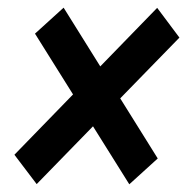

<svg xmlns="http://www.w3.org/2000/svg" viewBox="-20 -581 496 501"><path d="M75.7 -100.6 17.6 -177.2 390.1 -560.5 448.2 -482.9ZM317.4 -100.1 71.3 -493.2 146 -561 391.6 -167.5Z"/></svg>

Font: Roboto Condensed Medium
Style: Italic
Weight: 500
Italic angle: -12°
Designer: Christian Robertson
Foundry: Google
Version: Version 3.0; 2020